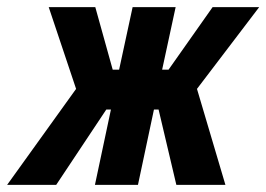

<svg xmlns="http://www.w3.org/2000/svg" viewBox="-27 -520 749 540"><path d="M346 -500 308 -324H290L241 -500H110L187 -270L-7 0H131L272 -212H285L240 0H361L406 -212H419L469 0H607L527 -270L702 -500H571L447 -324H429L467 -500Z"/></svg>

Font: LT Wave Mono Bold
Style: Italic
Weight: 700
Designer: Daniel Lyons
Version: Version 2.5 (Glyphs App)